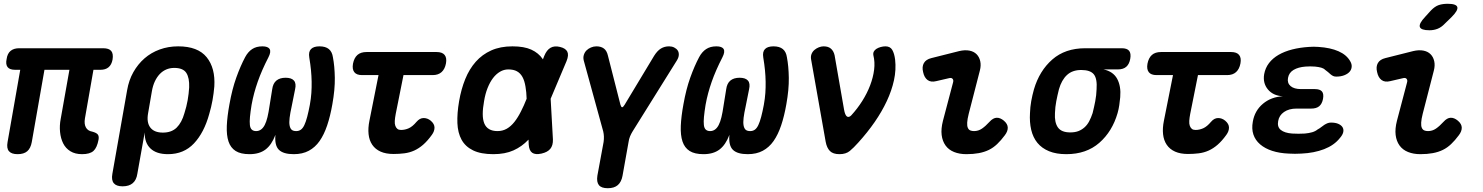

<svg xmlns="http://www.w3.org/2000/svg" viewBox="-20 -805 7840 1015"><path d="M414 10Q377 10 352 -5.5Q327 -21 314 -47Q301 -73 297.5 -107Q294 -141 301 -177L347 -436H215L148 -54Q142 -21 124 -5.5Q106 10 73 10Q41 10 27.5 -5.5Q14 -21 20 -54L87 -436H60Q31 -436 20 -450.5Q9 -465 15 -493Q19 -522 36 -536Q53 -550 81 -550H525Q556 -550 568 -535.5Q580 -521 575 -490Q570 -463 554 -449.5Q538 -436 511 -436H474L429 -179Q424 -150 434 -131.5Q444 -113 468 -109Q490 -103 497 -94Q504 -85 501 -67Q493 -24 474 -7Q455 10 414 10Z M628 180Q595 180 581.5 163.5Q568 147 574 114L652 -328Q661 -381 685 -423.5Q709 -466 744 -496.5Q779 -527 824.5 -543.5Q870 -560 922 -560Q1026 -560 1072.5 -502.5Q1119 -445 1113 -348Q1110 -312 1103.5 -275.5Q1097 -239 1086 -202Q1059 -104 1005.5 -47Q952 10 868 10Q807 10 775.5 -20Q744 -50 745 -105L706 114Q701 147 681.5 163.5Q662 180 628 180ZM841 -104Q887 -104 914 -130.5Q941 -157 955 -207Q966 -241 972 -275Q978 -309 980 -343Q982 -393 965 -419.5Q948 -446 901 -446Q878 -446 858.5 -437.5Q839 -429 824 -413Q809 -397 798.5 -374.5Q788 -352 783 -323L763 -207Q754 -158 774.5 -131Q795 -104 841 -104Z M1669 -560Q1701 -560 1718.5 -545.5Q1736 -531 1740 -502Q1749 -456 1750 -394Q1751 -332 1737 -254Q1726 -191 1709.5 -142Q1693 -93 1669.5 -59.5Q1646 -26 1612.5 -8Q1579 10 1533 10Q1478 10 1454.5 -13Q1431 -36 1436 -92Q1416 -39 1383.5 -14.5Q1351 10 1299 10Q1252 10 1225.5 -7Q1199 -24 1188 -57Q1177 -90 1179 -139.5Q1181 -189 1193 -254Q1207 -333 1229 -394.5Q1251 -456 1276 -503Q1291 -531 1313 -545.5Q1335 -560 1367 -560Q1397 -560 1405.5 -545.5Q1414 -531 1399 -502Q1381 -467 1367 -435Q1353 -403 1342.5 -373Q1332 -343 1324 -313.5Q1316 -284 1310 -251Q1304 -214 1301.5 -187.5Q1299 -161 1301 -144Q1303 -127 1311.5 -119.5Q1320 -112 1334 -112Q1348 -112 1359.5 -120Q1371 -128 1379.5 -144.5Q1388 -161 1394 -186Q1400 -211 1405 -246L1419 -333Q1423 -364 1441 -379Q1459 -394 1490 -394Q1521 -394 1534 -379Q1547 -364 1540 -333L1522 -243Q1514 -207 1511 -182Q1508 -157 1511 -141.5Q1514 -126 1522 -119Q1530 -112 1546 -112Q1560 -112 1570.5 -119.5Q1581 -127 1589 -144Q1597 -161 1604 -187.5Q1611 -214 1618 -251Q1624 -284 1626 -313.5Q1628 -343 1627.5 -373Q1627 -403 1624 -434Q1621 -465 1615 -501Q1610 -531 1624 -545.5Q1638 -560 1669 -560Z M2288 -530Q2318 -530 2330.5 -514.5Q2343 -499 2337.5 -469.5Q2332 -440 2314.5 -424Q2297 -408 2267 -408H2113L2072 -203Q2068 -182 2067 -166Q2066 -150 2070 -139.5Q2074 -129 2081 -123.5Q2088 -118 2100 -118Q2121 -118 2141 -127Q2161 -136 2182 -161Q2199 -181 2219.5 -181Q2240 -181 2257 -167Q2277 -150 2277 -130.5Q2277 -111 2263 -92Q2240 -60 2217 -40Q2194 -20 2169.5 -9Q2145 2 2117.5 5.5Q2090 9 2060 9Q2020 9 1992 -3.5Q1964 -16 1948 -39.5Q1932 -63 1928.5 -95.5Q1925 -128 1933 -167L1981 -408H1894Q1865 -408 1853 -423.5Q1841 -439 1846 -468Q1852 -499 1869.5 -514.5Q1887 -530 1918 -530Z M2903 -68Q2904 -36 2889 -18Q2874 0 2842 7Q2810 14 2793.5 2.5Q2777 -9 2775 -41L2774 -67L2773 -66Q2739 -30 2694.5 -10Q2650 10 2588 10Q2522 10 2481 -10Q2440 -30 2420 -66.5Q2400 -103 2398 -154.5Q2396 -206 2407 -270Q2418 -334 2439.5 -387Q2461 -440 2495 -478.5Q2529 -517 2577 -538.5Q2625 -560 2689 -560Q2751 -560 2789 -542.5Q2827 -525 2849 -493Q2849 -492 2850 -491L2857 -509Q2870 -541 2890.5 -552.5Q2911 -564 2940 -557Q2970 -550 2979 -532Q2988 -514 2975 -482L2891 -283ZM2764 -283Q2763 -319 2758 -347Q2753 -378 2742 -398Q2731 -418 2713 -428Q2695 -438 2667 -438Q2644 -438 2623.5 -426Q2603 -414 2586.5 -392.5Q2570 -371 2557.5 -339.5Q2545 -308 2539 -270Q2532 -232 2532 -202.5Q2532 -173 2540 -153Q2548 -133 2565.5 -122.5Q2583 -112 2610 -112Q2637 -112 2659 -124.5Q2681 -137 2699.5 -160.5Q2718 -184 2734 -216Q2750 -247 2764 -283Z M3193 190Q3159 190 3146 173.5Q3133 157 3138 124L3171 -55Q3173 -70 3172.5 -83.5Q3172 -97 3169 -110L3066 -485Q3062 -501 3066.5 -515Q3071 -529 3080.5 -538.5Q3090 -548 3104 -554Q3118 -560 3133 -560Q3157 -560 3172.5 -548.5Q3188 -537 3194 -510L3260 -251Q3264 -238 3269 -238Q3274 -238 3282 -251L3438 -510Q3455 -537 3474 -548.5Q3493 -560 3517 -560Q3532 -560 3544 -554Q3556 -548 3562.5 -538.5Q3569 -529 3568.5 -515Q3568 -501 3558 -485L3324 -110Q3316 -97 3310.5 -83.5Q3305 -70 3303 -55L3271 124Q3265 157 3246 173.5Q3227 190 3193 190Z M4069 -560Q4101 -560 4118.5 -545.5Q4136 -531 4140 -502Q4149 -456 4150 -394Q4151 -332 4137 -254Q4126 -191 4109.5 -142Q4093 -93 4069.5 -59.5Q4046 -26 4012.5 -8Q3979 10 3933 10Q3878 10 3854.5 -13Q3831 -36 3836 -92Q3816 -39 3783.5 -14.5Q3751 10 3699 10Q3652 10 3625.5 -7Q3599 -24 3588 -57Q3577 -90 3579 -139.5Q3581 -189 3593 -254Q3607 -333 3629 -394.5Q3651 -456 3676 -503Q3691 -531 3713 -545.5Q3735 -560 3767 -560Q3797 -560 3805.5 -545.5Q3814 -531 3799 -502Q3781 -467 3767 -435Q3753 -403 3742.5 -373Q3732 -343 3724 -313.5Q3716 -284 3710 -251Q3704 -214 3701.5 -187.5Q3699 -161 3701 -144Q3703 -127 3711.5 -119.5Q3720 -112 3734 -112Q3748 -112 3759.5 -120Q3771 -128 3779.5 -144.5Q3788 -161 3794 -186Q3800 -211 3805 -246L3819 -333Q3823 -364 3841 -379Q3859 -394 3890 -394Q3921 -394 3934 -379Q3947 -364 3940 -333L3922 -243Q3914 -207 3911 -182Q3908 -157 3911 -141.5Q3914 -126 3922 -119Q3930 -112 3946 -112Q3960 -112 3970.5 -119.5Q3981 -127 3989 -144Q3997 -161 4004 -187.5Q4011 -214 4018 -251Q4024 -284 4026 -313.5Q4028 -343 4027.5 -373Q4027 -403 4024 -434Q4021 -465 4015 -501Q4010 -531 4024 -545.5Q4038 -560 4069 -560Z M4345 -55 4268 -490Q4265 -506 4270 -519Q4275 -532 4285.5 -541Q4296 -550 4309 -555Q4322 -560 4334 -560Q4359 -560 4373 -547.5Q4387 -535 4392 -513L4442 -226Q4447 -197 4457 -189.5Q4467 -182 4480 -195Q4513 -231 4538.5 -271.5Q4564 -312 4580 -354Q4596 -396 4601 -436.5Q4606 -477 4597 -513Q4595 -524 4599.5 -532.5Q4604 -541 4613.5 -547Q4623 -553 4636 -556.5Q4649 -560 4661 -560Q4686 -560 4697 -541Q4708 -522 4712 -490Q4718 -436 4706 -381Q4694 -326 4668 -270.5Q4642 -215 4604 -160Q4566 -105 4517 -51Q4493 -24 4472.5 -7Q4452 10 4418 10Q4384 10 4367.5 -6.5Q4351 -23 4345 -55Z M4929 -376Q4901 -369 4883.5 -382Q4866 -395 4860 -424Q4853 -452 4864 -471.5Q4875 -491 4904 -498L5051 -535Q5081 -542 5104.5 -537.5Q5128 -533 5142.5 -518.5Q5157 -504 5162 -481.5Q5167 -459 5160 -432L5101 -203Q5094 -175 5093 -157Q5092 -139 5096.5 -129Q5101 -119 5109.5 -115.5Q5118 -112 5129 -112Q5152 -112 5171 -125Q5190 -138 5211 -161Q5230 -182 5249 -182.5Q5268 -183 5287 -167Q5307 -150 5307.5 -130.5Q5308 -111 5292 -90Q5272 -63 5251.5 -43.5Q5231 -24 5207.5 -12.5Q5184 -1 5154.5 4.5Q5125 10 5089 10Q5052 10 5023.5 -1.5Q4995 -13 4978.5 -36Q4962 -59 4958 -91.5Q4954 -124 4965 -167L5018 -368Q5022 -381 5016 -388Q5010 -395 4998 -392Z M5889 -438H5814Q5865 -427 5886 -388Q5907 -349 5902 -291Q5900 -270 5897 -249Q5894 -228 5888 -207Q5860 -110 5791.5 -50Q5723 10 5617 10Q5564 10 5526 -5.5Q5488 -21 5464.5 -49.5Q5441 -78 5431.5 -118.5Q5422 -159 5425 -207Q5426 -239 5431.5 -270Q5437 -301 5446 -333Q5475 -431 5543 -490.5Q5611 -550 5717 -550H5910Q5938 -550 5949 -536.5Q5960 -523 5955 -494Q5950 -466 5934 -452Q5918 -438 5889 -438ZM5638 -105Q5663 -105 5681 -112Q5699 -119 5713.5 -132Q5728 -145 5738 -164Q5748 -183 5756 -207Q5764 -239 5770 -270Q5776 -301 5777 -333Q5781 -389 5762.5 -412Q5744 -435 5696 -435Q5649 -435 5620.5 -408.5Q5592 -382 5578 -333Q5570 -301 5564 -270Q5558 -239 5557 -207Q5554 -158 5572.5 -131.5Q5591 -105 5638 -105Z M6488 -530Q6518 -530 6530.5 -514.5Q6543 -499 6537.5 -469.5Q6532 -440 6514.5 -424Q6497 -408 6467 -408H6313L6272 -203Q6268 -182 6267 -166Q6266 -150 6270 -139.5Q6274 -129 6281 -123.5Q6288 -118 6300 -118Q6321 -118 6341 -127Q6361 -136 6382 -161Q6399 -181 6419.5 -181Q6440 -181 6457 -167Q6477 -150 6477 -130.5Q6477 -111 6463 -92Q6440 -60 6417 -40Q6394 -20 6369.5 -9Q6345 2 6317.5 5.5Q6290 9 6260 9Q6220 9 6192 -3.5Q6164 -16 6148 -39.5Q6132 -63 6128.5 -95.5Q6125 -128 6133 -167L6181 -408H6094Q6065 -408 6053 -423.5Q6041 -439 6046 -468Q6052 -499 6069.5 -514.5Q6087 -530 6118 -530Z M7118 -481Q7127 -466 7125.5 -451Q7124 -436 7114 -425Q7104 -414 7086 -407Q7068 -400 7044 -400Q7034 -400 7027 -403.5Q7020 -407 7013.5 -412.5Q7007 -418 7000.5 -424Q6994 -430 6985 -436Q6977 -444 6964 -447.5Q6951 -451 6932 -453Q6919 -454 6906.5 -454Q6894 -454 6881 -453Q6843 -450 6818.5 -435.5Q6794 -421 6789 -393Q6784 -366 6802.5 -350Q6821 -334 6858 -334H6931Q6958 -334 6968.5 -321.5Q6979 -309 6974 -282Q6969 -256 6954 -243.5Q6939 -231 6912 -231H6834Q6794 -231 6768 -213Q6742 -195 6737 -165Q6731 -134 6751 -118Q6771 -102 6811 -99Q6828 -98 6844.5 -98Q6861 -98 6878 -99Q6900 -101 6917 -106Q6934 -111 6946 -121Q6956 -126 6964.5 -133Q6973 -140 6981 -145Q6989 -150 6997.5 -153.5Q7006 -157 7016 -157Q7040 -157 7055.5 -150Q7071 -143 7077.5 -132Q7084 -121 7081 -106.5Q7078 -92 7063 -75Q7033 -37 6980 -16.5Q6927 4 6859 7Q6843 8 6826 8Q6809 8 6793 7Q6744 5 6705.5 -7.5Q6667 -20 6641.5 -42Q6616 -64 6606 -94Q6596 -124 6603 -162Q6613 -220 6656.5 -256.5Q6700 -293 6762 -296Q6710 -299 6682.5 -332.5Q6655 -366 6663 -413Q6669 -446 6688.5 -471.5Q6708 -497 6739 -515Q6770 -533 6811 -543.5Q6852 -554 6900 -557Q6912 -558 6924.5 -558Q6937 -558 6950 -557Q7013 -553 7056 -534Q7099 -515 7118 -481Z M7329 -376Q7301 -369 7283.5 -382Q7266 -395 7260 -424Q7253 -452 7264 -471.5Q7275 -491 7304 -498L7451 -535Q7481 -542 7504.5 -537.5Q7528 -533 7542.5 -518.5Q7557 -504 7562 -481.5Q7567 -459 7560 -432L7501 -203Q7494 -175 7493 -157Q7492 -139 7496.5 -129Q7501 -119 7509.5 -115.5Q7518 -112 7529 -112Q7552 -112 7571 -125Q7590 -138 7611 -161Q7630 -182 7649 -182.5Q7668 -183 7687 -167Q7707 -150 7707.5 -130.5Q7708 -111 7692 -90Q7672 -63 7651.5 -43.5Q7631 -24 7607.5 -12.5Q7584 -1 7554.5 4.5Q7525 10 7489 10Q7452 10 7423.5 -1.5Q7395 -13 7378.5 -36Q7362 -59 7358 -91.5Q7354 -124 7365 -167L7418 -368Q7422 -381 7416 -388Q7410 -395 7398 -392ZM7617 -679Q7600 -661 7580 -653Q7560 -645 7537 -645Q7492 -645 7486 -662.5Q7480 -680 7514 -716L7544 -749Q7565 -771 7585.5 -778Q7606 -785 7633 -785Q7679 -785 7684 -767.5Q7689 -750 7654 -715Z"/></svg>

Font: Maple Mono
Style: Bold Italic
Weight: 700
Italic angle: -10°
Monospace: yes
Designer: subframe7536
Version: Version 7.000